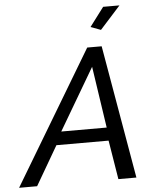

<svg xmlns="http://www.w3.org/2000/svg" viewBox="-107 -968 820 1019"><g transform="rotate(-5 302.5 -459.0)"><path d="M378 -710H455L578 0H482L448 -208H170L49 0H-47ZM444 -278 395 -606 202 -278ZM459 -797 405 -817 481 -918H568Z"/></g></svg>

Font: Raleway Medium
Style: Italic
Weight: 500
Italic angle: -12°
Designer: Matt McInerney, Pablo Impallari, Rodrigo Fuenzalida
Foundry: Matt McInerney, Pablo Impallari, Rodrigo Fuenzalida
Version: Version 4.026